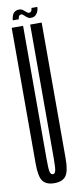

<svg xmlns="http://www.w3.org/2000/svg" viewBox="-87 -777 334 814"><g transform="rotate(-10 80.0 -370.5)"><path d="M79 5Q113.5 5 128.5 -14.8Q143.5 -34.5 143.5 -90.5V-675H94V-98.5Q94 -56.5 90.5 -45Q87 -33.5 79 -33.5Q70.5 -33.5 67 -45Q63.5 -56.5 63.5 -98.5V-675H14.5V-90.5Q14.5 -34.5 29.2 -14.8Q44 5 79 5ZM102 -702.5Q110.5 -702.5 116 -705Q121.5 -707.5 125.2 -711.8Q129 -716 131.5 -721Q134 -726 135.5 -732.2Q137 -738.5 136.5 -743.5H111.5Q111.5 -739.5 110.2 -735Q109 -730.5 105.8 -727.8Q102.5 -725 98.5 -725Q94.5 -725 90.2 -728Q86 -731 81.2 -735.5Q76.5 -740 71.2 -743Q66 -746 59 -746Q52 -746 46 -743.8Q40 -741.5 36 -737.5Q32 -733.5 29.8 -728Q27.5 -722.5 26.2 -717Q25 -711.5 24.5 -705.5H50.5Q50.5 -709.5 52 -714.2Q53.5 -719 56.5 -721.5Q59.5 -724 64 -724Q67.5 -724 71.8 -720.8Q76 -717.5 80.5 -713Q85 -708.5 90.2 -705.5Q95.5 -702.5 102 -702.5Z"/></g></svg>

Font: Anybody UltraCondensed Light
Style: Regular
Weight: 300
Width: 1
Version: Version 1.113;gftools[0.9.25]